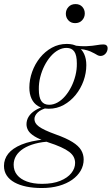

<svg xmlns="http://www.w3.org/2000/svg" viewBox="-92 -661 548 942"><path d="M401 -386.5Q393.5 -386.5 387 -390Q380.5 -393.5 372 -398.5Q363.5 -403.5 351.2 -408.8Q339 -414 320.2 -417.8Q301.5 -421.5 273.5 -422L258.5 -439Q305 -433 334.2 -434.5Q363.5 -436 382.2 -439.5Q401 -443 416 -443Q425 -443 430.5 -438.2Q436 -433.5 436 -424Q436 -416.5 433.2 -409.8Q430.5 -403 425.8 -397.8Q421 -392.5 414.8 -389.5Q408.5 -386.5 401 -386.5ZM149 -147Q170 -147 190 -158Q210 -169 227.2 -189Q244.5 -209 257.5 -234.8Q270.5 -260.5 278 -290Q285.5 -319.5 285 -350Q285 -390 272.5 -408Q260 -426 234.5 -426Q213.5 -426 193.5 -415Q173.5 -404 156.2 -384Q139 -364 126 -338.2Q113 -312.5 105.5 -283Q98 -253.5 98.5 -223Q98.5 -183 111 -165Q123.5 -147 149 -147ZM236 -445.5Q268 -445.5 289 -432.5Q310 -419.5 320.8 -396.2Q331.5 -373 331.5 -341.5Q331.5 -302.5 317.8 -264.2Q304 -226 279 -195.2Q254 -164.5 220.5 -146Q187 -127.5 147.5 -127.5Q116 -127.5 94.8 -140.5Q73.5 -153.5 62.8 -176.8Q52 -200 52 -231Q52 -270.5 65.8 -308.8Q79.5 -347 104.2 -377.8Q129 -408.5 162.5 -427Q196 -445.5 236 -445.5ZM113 261.5Q71.5 261.5 37.5 254.5Q3.5 247.5 -21.2 233.8Q-46 220 -59.2 199.8Q-72.5 179.5 -72.5 153Q-72.5 119.5 -51.5 93Q-30.5 66.5 13.8 48.2Q58 30 127 23L160 23.5V33Q115 34.5 80.8 43.8Q46.5 53 22.8 68.2Q-1 83.5 -13 103.5Q-25 123.5 -25 147Q-25 176.5 -8.2 197.2Q8.5 218 39.8 229.5Q71 241 114.5 241Q167.5 241 203.5 226.2Q239.5 211.5 258 188.2Q276.5 165 276.5 138.5Q276.5 123 269.8 109.5Q263 96 247.8 84.2Q232.5 72.5 206.8 60.8Q181 49 143.5 37Q100 22 77.2 7.8Q54.5 -6.5 46.2 -21.2Q38 -36 38 -51Q38 -71.5 48.5 -88.5Q59 -105.5 79.5 -118.8Q100 -132 129.5 -140.5L142.5 -133Q108 -124 92.5 -108.8Q77 -93.5 77 -77Q77 -67 82 -58Q87 -49 98.8 -40.2Q110.5 -31.5 130.8 -22Q151 -12.5 181.5 -1.5Q233.5 17 263.5 35.8Q293.5 54.5 306 75.5Q318.5 96.5 318.5 121.5Q318.5 151 303.8 176.5Q289 202 262 221Q235 240 197.2 250.8Q159.5 261.5 113 261.5ZM276.5 -547.5Q256 -547.5 243.5 -561.2Q231 -575 231 -593.5Q231 -613 244 -627Q257 -641 278.5 -641Q299.5 -641 311.8 -627.5Q324 -614 324 -595Q324 -576 311.2 -561.8Q298.5 -547.5 276.5 -547.5Z"/></svg>

Font: Newsreader 24pt Light
Style: Italic
Weight: 300
Italic angle: -17°
Designer: Hugues Gentile
Foundry: Production Type
Version: Version 1.003